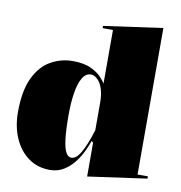

<svg xmlns="http://www.w3.org/2000/svg" viewBox="-84 -823 861 915"><g transform="rotate(10 346.5 -365.0)"><path d="M633 -745V-36H683V-25L398 15V-148L390 -156Q383 -135 369.5 -106Q356 -77 335 -49.5Q314 -22 284.5 -3.5Q255 15 217 15Q157 15 112.5 -17.5Q68 -50 44 -105.5Q20 -161 20 -230Q20 -334 50 -396.5Q80 -459 129.5 -487Q179 -515 235 -515Q291 -515 325 -498.5Q359 -482 376 -463Q393 -444 398 -435V-694H348V-705ZM332 -467Q307 -467 291 -440Q275 -413 267.5 -366Q260 -319 260 -260Q260 -186 265.5 -142Q271 -98 281.5 -79Q292 -60 308 -60Q319 -60 330 -68.5Q341 -77 352 -95.5Q363 -114 374.5 -142Q386 -170 398 -209V-341Q398 -374 392 -398Q386 -422 376 -437Q366 -452 354.5 -459.5Q343 -467 332 -467Z"/></g></svg>

Font: Kalnia Thin
Style: Bold
Weight: 700
Version: Version 1.105